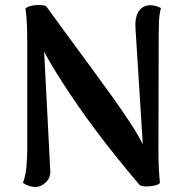

<svg xmlns="http://www.w3.org/2000/svg" viewBox="-20 -727 733 761"><path d="M120 14Q107 14 94 9.5Q81 5 71 -2Q82 -32 85 -69Q88 -106 88 -135V-559Q88 -601 86.5 -633Q85 -665 81 -693Q88 -701 106 -704.5Q124 -708 141.5 -707Q159 -706 164 -701Q199 -652 243 -592.5Q287 -533 332.5 -471Q378 -409 420.5 -350Q463 -291 496 -240.5Q529 -190 546 -155L517 -615Q514 -653 527 -677.5Q540 -702 569 -706Q581 -707 594 -704Q607 -701 618 -695Q611 -670 610 -638Q609 -606 609 -585L608 -132Q608 -90 609.5 -60Q611 -30 614 -2Q608 5 592.5 8.5Q577 12 560.5 12Q544 12 534 7Q483 -53 439 -108Q395 -163 358 -212.5Q321 -262 290.5 -306Q260 -350 234.5 -389.5Q209 -429 189 -462Q169 -495 155 -522L179 -55Q182 -24 162.5 -5Q143 14 120 14Z"/></svg>

Font: Arima SemiBold
Style: Regular
Weight: 600
Designer: Joana Correia and Natanael Gama
Foundry: NDISCOVER
Version: Version 1.101;gftools[0.9.23]